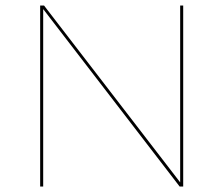

<svg xmlns="http://www.w3.org/2000/svg" viewBox="-20 -678 813 698"><path d="M635 -658H646V0H633L137 -645V0H126V-658H140L635 -15Z"/></svg>

Font: EauTest Hairline
Style: Regular
Weight: 250
Designer: Christian Thalmann (Catharsis Fonts)
Version: Version 0.001;PS 000.001;hotconv 1.0.88;makeotf.lib2.5.64775